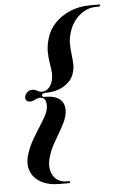

<svg xmlns="http://www.w3.org/2000/svg" viewBox="-57 -764 572 916"><g transform="rotate(-5 229.0 -306.0)"><path d="M144 -317.5Q142.5 -308.5 154.5 -308.5Q193 -308.5 214.5 -297.8Q236 -287 244 -268.5Q252 -250 249.5 -227Q246.5 -203 235.5 -179.8Q224.5 -156.5 210 -132.2Q195.5 -108 181 -81.8Q166.5 -55.5 157 -26Q145 10.5 150.5 39.8Q156 69 175.8 85.8Q195.5 102.5 226 102.5H238Q240 102.5 241.2 104Q242.5 105.5 241.5 108Q241 110 239.2 111Q237.5 112 235 112H191Q137.5 112 101.5 91.8Q65.5 71.5 52.8 36Q40 0.5 54.5 -44Q66.5 -80.5 83.8 -110.2Q101 -140 117.5 -165.5Q134 -191 146.5 -213.2Q159 -235.5 162 -256Q164.5 -277.5 158.2 -291.8Q152 -306 133 -306Q125 -306 117.2 -302.5Q109.5 -299 101.8 -295.5Q94 -292 85 -292Q72.5 -292 66.8 -300Q61 -308 64 -319.5Q67.5 -331.5 77.5 -339.2Q87.5 -347 100.5 -347Q110 -347 116.5 -343.8Q123 -340.5 129.5 -337.2Q136 -334 144 -334Q164.5 -334 177.5 -347.2Q190.5 -360.5 196 -380Q202 -402.5 200 -424Q198 -445.5 194 -469Q190 -492.5 189.5 -520.2Q189 -548 199 -583Q210.5 -624.5 240.5 -656.2Q270.5 -688 314 -706.2Q357.5 -724.5 409.5 -724.5H453.5Q456.5 -724.5 457.5 -723Q458.5 -721.5 457.5 -719.5Q457 -716.5 455 -715.5Q453 -714.5 450.5 -714.5H438.5Q393 -714.5 356.5 -682.8Q320 -651 306 -601Q298 -573 298.2 -548.5Q298.5 -524 301.5 -501Q304.5 -478 305.5 -455.5Q306.5 -433 299.5 -410Q290 -375 253 -351Q216 -327 159.5 -327Q153 -327 149.2 -324.5Q145.5 -322 144 -317.5Z"/></g></svg>

Font: Fraunces 120pt SemiBold
Style: Italic
Weight: 600
Italic angle: -16°
Version: Version 1.000;[b76b70a41]